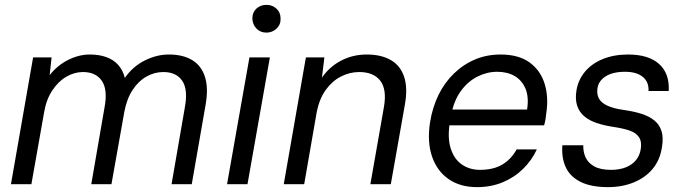

<svg xmlns="http://www.w3.org/2000/svg" viewBox="-20 -757 2813 789"><path d="M25 0 116 -521H192L184 -448Q215 -488 259.5 -510.5Q304 -533 349 -533Q387 -533 416.5 -522.5Q446 -512 465.5 -490.5Q485 -469 493 -437Q526 -484 575 -508.5Q624 -533 674 -533Q731 -533 769 -510.5Q807 -488 822 -442Q837 -396 825 -327L768 0H685L740 -318Q753 -390 728.5 -425.5Q704 -461 651 -461Q615 -461 582 -442.5Q549 -424 525 -387.5Q501 -351 491 -298L438 0H355L410 -318Q423 -390 398 -425.5Q373 -461 321 -461Q286 -461 253 -442Q220 -423 195 -385.5Q170 -348 161 -294L109 0Z M913 0 1005 -521H1089L997 0ZM1075 -623Q1050 -623 1034 -639.5Q1018 -656 1017 -681Q1017 -706 1033.5 -721.5Q1050 -737 1075 -737Q1099 -737 1116 -721.5Q1133 -706 1133 -681Q1134 -656 1116.5 -639.5Q1099 -623 1075 -623Z M1146 0 1237 -521H1313L1303 -438Q1334 -483 1382 -508Q1430 -533 1487 -533Q1546 -533 1585.5 -510.5Q1625 -488 1640.5 -442Q1656 -396 1644 -328L1586 0H1502L1558 -319Q1570 -390 1542.5 -425.5Q1515 -461 1456 -461Q1417 -461 1381 -442.5Q1345 -424 1319 -388Q1293 -352 1282 -299L1230 0Z M1940 12Q1871 12 1823.5 -21Q1776 -54 1755.5 -113.5Q1735 -173 1747 -253Q1757 -316 1782 -367Q1807 -418 1846 -455.5Q1885 -493 1933 -513Q1981 -533 2037 -533Q2111 -533 2156 -500.5Q2201 -468 2218 -413Q2235 -358 2225 -293Q2224 -281 2222 -268.5Q2220 -256 2216 -242H1808L1819 -307H2146Q2154 -358 2139.5 -392.5Q2125 -427 2095 -444.5Q2065 -462 2023 -462Q1981 -462 1941.5 -442Q1902 -422 1873.5 -382.5Q1845 -343 1834 -284L1829 -256Q1818 -192 1832 -147.5Q1846 -103 1878 -81Q1910 -59 1952 -59Q2008 -59 2044.5 -81Q2081 -103 2103 -143H2186Q2166 -99 2130 -63.5Q2094 -28 2046 -8Q1998 12 1940 12Z M2479 12Q2409 12 2366 -9.5Q2323 -31 2305 -69.5Q2287 -108 2291 -160H2377Q2376 -133 2386.5 -110Q2397 -87 2422.5 -73Q2448 -59 2491 -59Q2526 -59 2552 -69.5Q2578 -80 2593.5 -99Q2609 -118 2613 -144Q2618 -175 2606 -193Q2594 -211 2568.5 -220Q2543 -229 2504 -235Q2463 -241 2432 -251.5Q2401 -262 2380.5 -279.5Q2360 -297 2351.5 -323.5Q2343 -350 2349 -386Q2356 -429 2384 -462.5Q2412 -496 2457.5 -514.5Q2503 -533 2561 -533Q2645 -533 2688.5 -494Q2732 -455 2728 -383H2645Q2647 -420 2621.5 -441Q2596 -462 2549 -462Q2498 -462 2468.5 -443Q2439 -424 2435 -393Q2432 -370 2441 -352.5Q2450 -335 2475.5 -323Q2501 -311 2544 -305Q2586 -299 2617 -289Q2648 -279 2669 -262Q2690 -245 2698.5 -218Q2707 -191 2700 -151Q2692 -99 2662 -63Q2632 -27 2584.5 -7.5Q2537 12 2479 12Z"/></svg>

Font: DM Sans 10pt
Style: Italic
Weight: 400
Italic angle: -10°
Version: Version 4.004;gftools[0.9.30]